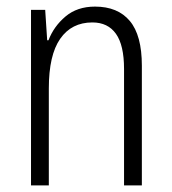

<svg xmlns="http://www.w3.org/2000/svg" viewBox="-20 -562 521 582"><path d="M268 -542Q337 -542 373.5 -498.5Q410 -455 410 -363V0H356V-353Q356 -425 331.5 -459.5Q307 -494 260 -494Q197 -494 162.5 -444.5Q128 -395 128 -294V0H74V-532H117L123 -440H127Q143 -482 178.5 -512Q214 -542 268 -542Z"/></svg>

Font: Noto Sans Gujarati UI Condensed Light
Style: Regular
Weight: 300
Width: 3
Designer: Jelle Bosma - Monotype Design Team, Universal Thirst
Foundry: Monotype Imaging Inc.
Version: Version 2.106; ttfautohint (v1.8.4.7-5d5b)